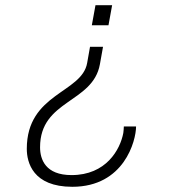

<svg xmlns="http://www.w3.org/2000/svg" viewBox="-20 -546 681 738"><path d="M333 -449H397L411 -526H347ZM258 172C457 172 503 -5 503 -60H456C456 -53 455 -44 454 -35C442 29 388 127 255 127C155 127 134 67 134 20C134 -163 337 -149 364 -299L376 -366H326L315 -304C295 -188 83 -188 83 26C83 78 106 172 258 172Z"/></svg>

Font: Archivo Thin
Style: Italic
Weight: 100
Italic angle: -10°
Designer: Hector Gatti
Foundry: Omnibus-Type
Version: Version 2.001